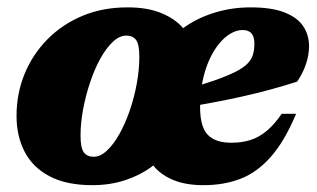

<svg xmlns="http://www.w3.org/2000/svg" viewBox="-20 -500 882 534"><path d="M334.5 -479.5Q387.5 -479.5 424.5 -465.2Q461.5 -451 484.8 -426.8Q508 -402.5 519.5 -372H438Q463 -404.5 499.5 -428.8Q536 -453 581.5 -466.2Q627 -479.5 677 -479.5Q735.5 -479.5 771.2 -465.5Q807 -451.5 823.2 -427.2Q839.5 -403 839.5 -372Q839.5 -347 831 -321.8Q822.5 -296.5 806.5 -273Q771 -261.5 731.5 -250.8Q692 -240 650.2 -230.8Q608.5 -221.5 566.5 -213.8Q524.5 -206 484 -199.5L486 -248Q540 -263.5 576.2 -276.2Q612.5 -289 634.8 -300.2Q657 -311.5 668.2 -323Q679.5 -334.5 683.5 -348Q687.5 -361.5 687.5 -378.5Q687.5 -391 684 -399.5Q680.5 -408 673.2 -412.2Q666 -416.5 654.5 -416.5Q638 -416.5 621 -406.5Q604 -396.5 588.8 -377.8Q573.5 -359 561.8 -332.8Q550 -306.5 543.2 -273.5Q536.5 -240.5 536.5 -202Q536.5 -147.5 557.8 -125.2Q579 -103 623.5 -103Q652.5 -103 676.2 -110.5Q700 -118 721.2 -135.5Q742.5 -153 763.5 -183.5H803.5Q771.5 -107 733.2 -63.8Q695 -20.5 649 -2.8Q603 15 546 15Q498.5 15 464.8 1.8Q431 -11.5 410 -35.2Q389 -59 379 -89.5H453Q433 -59 400.8 -35.5Q368.5 -12 327 1.5Q285.5 15 237 15Q164.5 15 117.8 -9.8Q71 -34.5 48.5 -78Q26 -121.5 26 -177.5Q26 -239.5 48.2 -294Q70.5 -348.5 111.5 -390.2Q152.5 -432 209 -455.8Q265.5 -479.5 334.5 -479.5ZM240.5 -64Q259 -64 277.5 -81.2Q296 -98.5 312.2 -127.5Q328.5 -156.5 341 -193Q353.5 -229.5 360.5 -268Q367.5 -306.5 367.5 -342Q367.5 -376.5 358.5 -388.8Q349.5 -401 331 -401Q312.5 -401 294 -383.8Q275.5 -366.5 259.2 -337.2Q243 -308 230.8 -271.5Q218.5 -235 211.2 -196.5Q204 -158 204 -122.5Q204 -88.5 213.2 -76.2Q222.5 -64 240.5 -64Z"/></svg>

Font: Newsreader ExtraBold
Style: Italic
Weight: 800
Italic angle: -17°
Designer: Hugues Gentile
Foundry: Production Type
Version: Version 1.003